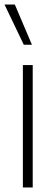

<svg xmlns="http://www.w3.org/2000/svg" viewBox="-31 -828 234 848"><path d="M70 0V-540.5H113.5V0ZM74 -630.5 -11 -808H34.5L110 -630.5Z"/></svg>

Font: Encode Sans Condensed Condensed ExtraLight
Style: Regular
Weight: 200
Width: 3
Designer: Multiple Designers
Foundry: Impallari Type
Version: Version 3.000; ttfautohint (v1.8.3) -l 8 -r 50 -G 200 -x 14 